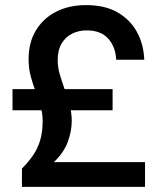

<svg xmlns="http://www.w3.org/2000/svg" viewBox="-20 -732 629 752"><path d="M66 0V-72Q92 -98 110 -124.5Q128 -151 137.5 -183Q147 -215 147 -259Q147 -288 139 -315.5Q131 -343 120 -372Q109 -401 100.5 -432.5Q92 -464 92 -501Q92 -566 121 -613.5Q150 -661 200.5 -686.5Q251 -712 317 -712Q392 -712 441.5 -683Q491 -654 517 -605.5Q543 -557 545 -498H435Q433 -548 404 -580.5Q375 -613 319 -613Q289 -613 263 -600.5Q237 -588 221.5 -562Q206 -536 206 -496Q206 -468 214.5 -439.5Q223 -411 233.5 -381.5Q244 -352 252.5 -321Q261 -290 261 -259Q261 -217 245 -175Q229 -133 191 -97H548V0ZM29 -300V-383H421V-300Z"/></svg>

Font: DM Sans 9pt 36pt SemiBold
Style: Regular
Weight: 600
Version: Version 4.004;gftools[0.9.30]